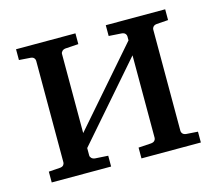

<svg xmlns="http://www.w3.org/2000/svg" viewBox="-77 -576 757 671"><g transform="rotate(-15 302.0 -241.0)"><path d="M356.9 0V-39.1L402.8 -42Q412.1 -43 416 -47.6Q419.9 -52.2 419.9 -57.1V-356L183.1 -84V-57.1Q183.1 -52.2 187.5 -47.6Q191.9 -43 200.2 -42L247.1 -39.1V0H32.2V-39.1L74.2 -42Q82.5 -43 86.2 -47.6Q89.8 -52.2 89.8 -57.1V-424.8Q89.8 -429.7 86.2 -434.3Q82.5 -439 74.2 -439.9L32.2 -442.9V-481.9H247.1V-442.9L200.2 -439.9Q191.9 -439 187.5 -434.3Q183.1 -429.7 183.1 -424.8V-138.2L419.9 -410.2V-424.8Q419.9 -429.7 416 -434.3Q412.1 -439 402.8 -439.9L356.9 -442.9V-481.9H571.8V-442.9L529.8 -439.9Q521.5 -439 517.3 -434.3Q513.2 -429.7 513.2 -424.8V-57.1Q513.2 -52.2 517.3 -47.6Q521.5 -43 529.8 -42L571.8 -39.1V0Z"/></g></svg>

Font: Charis SIL
Style: Regular
Weight: 400
Foundry: SIL International
Version: Version 4.112